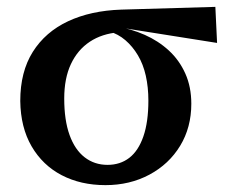

<svg xmlns="http://www.w3.org/2000/svg" viewBox="-20 -525 663 559"><path d="M287 14Q215 14 159.5 -15Q104 -44 72 -99Q40 -154 39 -231Q39 -316 75.5 -374Q112 -432 178 -463Q244 -494 333 -497L607 -505L612 -400L347 -442L326 -431Q277 -427 241.5 -403.5Q206 -380 186.5 -338.5Q167 -297 167 -238Q167 -175 182.5 -132Q198 -89 226.5 -67Q255 -45 293 -45Q330 -45 356.5 -65.5Q383 -86 397.5 -128Q412 -170 412 -232Q412 -271 404.5 -304.5Q397 -338 381.5 -364Q366 -390 345 -408Q324 -426 297 -434L318 -448Q362 -441 401.5 -423.5Q441 -406 471.5 -378Q502 -350 519.5 -311Q537 -272 537 -223Q537 -154 504.5 -100.5Q472 -47 415 -16.5Q358 14 287 14Z"/></svg>

Font: Source Serif 4 SemiBold
Style: Regular
Weight: 600
Designer: Frank Grießhammer
Foundry: Adobe Systems Incorporated
Version: Version 4.004;hotconv 1.0.116;makeotfexe 2.5.65601